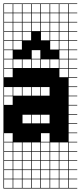

<svg xmlns="http://www.w3.org/2000/svg" viewBox="-20 -827 469 1115"><path d="M325 -803.6V-753.6H375V-803.6ZM325 -700H375V-750H325ZM271.4 -700H321.4V-750H271.4ZM217.9 -700H267.9V-750H217.9ZM164.3 -700H214.3V-750H164.3ZM110.7 -700H160.7V-750H110.7ZM57.1 -700H107.1V-750H57.1ZM3.6 -700H53.6V-750H3.6ZM325 -646.4H375V-696.4H325ZM271.4 -646.4H321.4V-696.4H271.4ZM217.9 -646.4H267.9V-696.4H217.9ZM164.3 -646.4H214.3V-696.4H164.3ZM110.7 -646.4H160.7V-696.4H110.7ZM57.1 -646.4H107.1V-696.4H57.1ZM3.6 -646.4H53.6V-696.4H3.6ZM3.6 -592.9H53.6V-642.9H3.6ZM325 -592.9H375V-642.9H325ZM271.4 -592.9H321.4V-642.9H271.4ZM217.9 -592.9H267.9V-642.9H217.9ZM164.3 -592.9H214.3V-642.9H164.3ZM110.7 -592.9H160.7V-642.9H110.7ZM57.1 -592.9H107.1V-642.9H57.1ZM164.3 -539.3H214.3V-589.3H164.3ZM3.6 -539.3H53.6V-589.3H3.6ZM325 -539.3H375V-589.3H325ZM271.4 -539.3H321.4V-589.3H271.4ZM217.9 -539.3H267.9V-589.3H217.9ZM57.1 -539.3H107.1V-589.3H57.1ZM110.7 -539.3H160.7V-589.3H110.7ZM3.6 -485.7H53.6V-535.7H3.6ZM57.1 -485.7H107.1V-535.7H57.1ZM325 -485.7H375V-535.7H325ZM271.4 -485.7H321.4V-535.7H271.4ZM217.9 -485.7H267.9V-535.7H217.9ZM164.3 -485.7H214.3V-535.7H164.3ZM110.7 -485.7H160.7V-535.7H110.7ZM3.6 -432.1H53.6V-482.1H3.6ZM57.1 -432.1H107.1V-482.1H57.1ZM325 -432.1H375V-482.1H325ZM110.7 -432.1H160.7V-482.1H110.7ZM271.4 -432.1H321.4V-482.1H271.4ZM217.9 -432.1H267.9V-482.1H217.9ZM164.3 -432.1H214.3V-482.1H164.3ZM325 -378.6H375V-428.6H325ZM3.6 -378.6H53.6V-428.6H3.6ZM57.1 -271.4H107.1V-321.4H57.1ZM217.9 -271.4H267.9V-321.4H217.9ZM164.3 -271.4H214.3V-321.4H164.3ZM3.6 -271.4H53.6V-321.4H3.6ZM110.7 -271.4H160.7V-321.4H110.7ZM3.6 -217.9H53.6V-267.9H3.6ZM110.7 -110.7H160.7V-160.7H110.7ZM217.9 -110.7H267.9V-160.7H217.9ZM164.3 -110.7H214.3V-160.7H164.3ZM217.9 -3.6H267.9V-53.6H217.9ZM3.6 -3.6H53.6V-53.6H3.6ZM3.6 50H53.6V0H3.6ZM325 50H375V0H325ZM164.3 50H214.3V0H164.3ZM217.9 50H267.9V0H217.9ZM57.1 50H107.1V0H57.1ZM271.4 50H321.4V0H271.4ZM110.7 50H160.7V0H110.7ZM164.3 103.6H214.3V53.6H164.3ZM271.4 103.6H321.4V53.6H271.4ZM110.7 103.6H160.7V53.6H110.7ZM57.1 103.6H107.1V53.6H57.1ZM217.9 103.6H267.9V53.6H217.9ZM325 103.6H375V53.6H325ZM3.6 103.6H53.6V53.6H3.6ZM271.4 157.1H321.4V107.1H271.4ZM57.1 157.1H107.1V107.1H57.1ZM325 157.1H375V107.1H325ZM110.7 157.1H160.7V107.1H110.7ZM217.9 157.1H267.9V107.1H217.9ZM164.3 157.1H214.3V107.1H164.3ZM3.6 157.1H53.6V107.1H3.6ZM271.4 210.7H321.4V160.7H271.4ZM325 210.7H375V160.7H325ZM3.6 210.7H53.6V160.7H3.6ZM217.9 210.7H267.9V160.7H217.9ZM164.3 210.7H214.3V160.7H164.3ZM57.1 210.7H107.1V160.7H57.1ZM110.7 210.7H160.7V160.7H110.7ZM325 264.3H375V214.3H325ZM271.4 264.3H321.4V214.3H271.4ZM110.7 264.3H160.7V214.3H110.7ZM3.6 264.3H53.6V214.3H3.6ZM57.1 264.3H107.1V214.3H57.1ZM217.9 264.3H267.9V214.3H217.9ZM164.3 264.3H214.3V214.3H164.3ZM271.4 -803.6V-753.6H321.4V-803.6ZM217.9 -803.6V-753.6H267.9V-803.6ZM164.3 -803.6V-753.6H214.3V-803.6ZM110.7 -803.6V-753.6H160.7V-803.6ZM57.1 -803.6V-753.6H107.1V-803.6ZM3.6 -803.6V-753.6H53.6V-803.6ZM428.6 -803.6H378.6V-753.6H428.6V-750H378.6V-700H428.6V-696.4H378.6V-646.4H428.6V-642.9H378.6V-592.9H428.6V-589.3H378.6V-539.3H428.6V-535.7H378.6V-485.7H428.6V-482.1H378.6V-432.1H428.6V-428.6H378.6V-378.6H428.6V-375H378.6V-325H428.6V-321.4H378.6V-271.4H428.6V-267.9H378.6V-217.9H428.6V-214.3H378.6V-164.3H428.6V-160.7H378.6V-110.7H428.6V-107.1H378.6V-57.1H428.6V-53.6H378.6V-3.6H428.6V0H378.6V50H428.6V53.6H378.6V103.6H428.6V107.1H378.6V157.1H428.6V160.7H378.6V210.7H428.6V214.3H378.6V264.3H428.6V267.9H0V-807.1H428.6ZM107.1 -539.3H160.7V-485.7H107.1ZM214.3 -539.3H267.9V-485.7H214.3ZM160.7 -592.9H214.3V-539.3H160.7ZM107.1 -592.9H160.7V-539.3H107.1ZM214.3 -592.9H267.9V-539.3H214.3ZM53.6 -539.3H107.1V-485.7H53.6ZM267.9 -539.3H321.4V-485.7H267.9ZM160.7 -646.4H214.3V-592.9H160.7Z"/></svg>

Font: Jersey 10 Charted
Style: Regular
Weight: 400
Designer: Sarah Cadigan-Fried
Version: Version 1.000; ttfautohint (v1.8.4.7-5d5b)